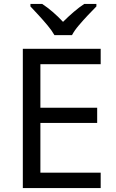

<svg xmlns="http://www.w3.org/2000/svg" viewBox="-20 -964 596 984"><path d="M496 0H97V-714H496V-635H187V-412H478V-334H187V-79H496ZM259 -784Q246 -807 224 -833.5Q202 -860 178 -886Q154 -912 136 -931V-944H196Q222 -927 250 -903Q278 -879 303 -852Q330 -879 358 -903Q386 -927 412 -944H474V-931Q455 -912 430.5 -886Q406 -860 383.5 -833.5Q361 -807 349 -784Z"/></svg>

Font: Noto Sans Cham
Style: Regular
Weight: 400
Designer: Monotype Design Team
Foundry: Monotype Imaging Inc.
Version: Version 2.002